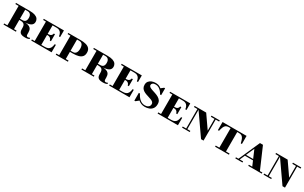

<svg xmlns="http://www.w3.org/2000/svg" viewBox="292 -2203 6181 3900"><g transform="rotate(30 3383.0 -253.0)"><path d="M198.5 -254V-269.5H328Q361 -269.5 381.5 -281.5Q402 -293.5 411.5 -316.8Q421 -340 421 -373Q421 -405 411.5 -429.2Q402 -453.5 381.5 -467.5Q361 -481.5 328 -481.5H42.5V-507.5H365.5Q442 -507.5 489.5 -490.5Q537 -473.5 559 -443.2Q581 -413 581 -373Q581 -313 528.5 -283.5Q476 -254 353 -254ZM42.5 0V-26H333.5V0ZM118.5 0V-507.5H273V0ZM545.5 10Q490 10 461.5 -3.8Q433 -17.5 422.2 -40Q411.5 -62.5 410.5 -89.5Q409.5 -116.5 409 -143.2Q408.5 -170 400.8 -192.5Q393 -215 369 -228.8Q345 -242.5 295.5 -242.5H198.5V-256.5H375.5Q438.5 -256.5 475.8 -243.8Q513 -231 531.2 -210.5Q549.5 -190 555.2 -165Q561 -140 561 -115Q561 -90 561.5 -69.5Q562 -49 569.5 -36.2Q577 -23.5 599 -23.5Q611.5 -23.5 622 -27Q632.5 -30.5 641.5 -36.5L650.5 -11Q638.5 -3.5 613 3.2Q587.5 10 545.5 10Z M1019 -188.5Q1014 -214.5 1000.8 -230Q987.5 -245.5 970.2 -252.5Q953 -259.5 935.5 -259.5H880.5V-286H935.5Q953 -286 970.2 -292Q987.5 -298 1000.8 -312.5Q1014 -327 1019 -353H1046V-188.5ZM1143 -175H1169.5V0H693V-26.5H758.5V-483.5H693V-510H1165V-355H1138Q1132 -402.5 1114.5 -430.8Q1097 -459 1070.8 -471.2Q1044.5 -483.5 1011 -483.5H913.5V-26.5H995.5Q1039 -26.5 1069.5 -39.8Q1100 -53 1118.2 -85.5Q1136.5 -118 1143 -175Z M1442 -194.5V-220.5H1542Q1577.5 -220.5 1598.5 -238.5Q1619.5 -256.5 1628.5 -286.2Q1637.5 -316 1637.5 -352Q1637.5 -388 1628.5 -418Q1619.5 -448 1598.5 -465.8Q1577.5 -483.5 1542 -483.5H1267V-510H1554.5Q1630 -510 1684.2 -495Q1738.5 -480 1767.8 -445.5Q1797 -411 1797 -352Q1797 -293.5 1767.8 -259Q1738.5 -224.5 1684.2 -209.5Q1630 -194.5 1554.5 -194.5ZM1267 0V-26.5H1552.5V0ZM1332.5 0V-510H1487.5V0Z M2025.5 -254V-269.5H2155Q2188 -269.5 2208.5 -281.5Q2229 -293.5 2238.5 -316.8Q2248 -340 2248 -373Q2248 -405 2238.5 -429.2Q2229 -453.5 2208.5 -467.5Q2188 -481.5 2155 -481.5H1869.5V-507.5H2192.5Q2269 -507.5 2316.5 -490.5Q2364 -473.5 2386 -443.2Q2408 -413 2408 -373Q2408 -313 2355.5 -283.5Q2303 -254 2180 -254ZM1869.5 0V-26H2160.5V0ZM1945.5 0V-507.5H2100V0ZM2372.5 10Q2317 10 2288.5 -3.8Q2260 -17.5 2249.2 -40Q2238.5 -62.5 2237.5 -89.5Q2236.5 -116.5 2236 -143.2Q2235.5 -170 2227.8 -192.5Q2220 -215 2196 -228.8Q2172 -242.5 2122.5 -242.5H2025.5V-256.5H2202.5Q2265.5 -256.5 2302.8 -243.8Q2340 -231 2358.2 -210.5Q2376.5 -190 2382.2 -165Q2388 -140 2388 -115Q2388 -90 2388.5 -69.5Q2389 -49 2396.5 -36.2Q2404 -23.5 2426 -23.5Q2438.5 -23.5 2449 -27Q2459.5 -30.5 2468.5 -36.5L2477.5 -11Q2465.5 -3.5 2440 3.2Q2414.5 10 2372.5 10Z M2846 -188.5Q2841 -214.5 2827.8 -230Q2814.5 -245.5 2797.2 -252.5Q2780 -259.5 2762.5 -259.5H2707.5V-286H2762.5Q2780 -286 2797.2 -292Q2814.5 -298 2827.8 -312.5Q2841 -327 2846 -353H2873V-188.5ZM2970 -175H2996.5V0H2520V-26.5H2585.5V-483.5H2520V-510H2992V-355H2965Q2959 -402.5 2941.5 -430.8Q2924 -459 2897.8 -471.2Q2871.5 -483.5 2838 -483.5H2740.5V-26.5H2822.5Q2866 -26.5 2896.5 -39.8Q2927 -53 2945.2 -85.5Q2963.5 -118 2970 -175Z M3360 14Q3313 14 3274.8 -1.8Q3236.5 -17.5 3206.2 -44.2Q3176 -71 3153.8 -104.5Q3131.5 -138 3116.5 -173H3142.5Q3154.5 -147.5 3173 -120Q3191.5 -92.5 3216.5 -68.2Q3241.5 -44 3273 -28.8Q3304.5 -13.5 3342.5 -13.5Q3383 -13.5 3408.8 -25.8Q3434.5 -38 3446.5 -58.5Q3458.5 -79 3458.5 -103.5Q3458.5 -131.5 3441 -149Q3423.5 -166.5 3394.5 -178.2Q3365.5 -190 3331 -200Q3296.5 -210 3262 -222.8Q3227.5 -235.5 3198.5 -254.2Q3169.5 -273 3152 -302.2Q3134.5 -331.5 3134.5 -375Q3134.5 -423 3159 -455Q3183.5 -487 3225.2 -503.5Q3267 -520 3319.5 -520Q3371 -520 3413.2 -497Q3455.5 -474 3485.8 -437.2Q3516 -400.5 3532.5 -359.5H3506Q3489 -393.5 3463 -423.5Q3437 -453.5 3403.5 -472.2Q3370 -491 3329 -491Q3284.5 -491 3262.8 -473.2Q3241 -455.5 3241 -430.5Q3241 -404.5 3264.2 -388Q3287.5 -371.5 3324.5 -359.2Q3361.5 -347 3402.8 -333.5Q3444 -320 3480.8 -299.8Q3517.5 -279.5 3540.8 -247.5Q3564 -215.5 3564 -165Q3564 -102.5 3536.2 -63Q3508.5 -23.5 3462 -4.8Q3415.5 14 3360 14ZM3116.5 10V-173Q3135 -147 3150.5 -126.2Q3166 -105.5 3181.2 -87.2Q3196.5 -69 3214 -51L3140 10ZM3532.5 -359.5Q3518 -385 3503.5 -401.8Q3489 -418.5 3473 -432.8Q3457 -447 3438 -464L3510 -520H3532.5Z M3982.5 -188.5Q3977.5 -214.5 3964.2 -230Q3951 -245.5 3933.8 -252.5Q3916.5 -259.5 3899 -259.5H3844V-286H3899Q3916.5 -286 3933.8 -292Q3951 -298 3964.2 -312.5Q3977.5 -327 3982.5 -353H4009.5V-188.5ZM4106.5 -175H4133V0H3656.5V-26.5H3722V-483.5H3656.5V-510H4128.5V-355H4101.5Q4095.5 -402.5 4078 -430.8Q4060.5 -459 4034.2 -471.2Q4008 -483.5 3974.5 -483.5H3877V-26.5H3959Q4002.5 -26.5 4033 -39.8Q4063.5 -53 4081.8 -85.5Q4100 -118 4106.5 -175Z M4681 10 4319 -510H4501.5L4712 -207V-510H4739.5V10ZM4230.5 0V-26.5H4409.5V0ZM4311 0V-483.5H4230.5V-510H4338.5V0ZM4626.5 -483.5V-510H4820.5V-483.5Z M4885.5 -320V-510H5449V-320H5422.5Q5410 -376 5395 -412.2Q5380 -448.5 5355 -466Q5330 -483.5 5287.5 -483.5H5047.5Q5005.5 -483.5 4980.2 -466Q4955 -448.5 4940 -412.2Q4925 -376 4912.5 -320ZM5004.5 0V-26.5H5329.5V0ZM5089.5 0V-502.5H5245V0Z M5526.5 0 5757.5 -520H5827.5L6052.5 0H5872.5L5716.5 -362.5L5557 0ZM5479 0V-26H5647V0ZM5614 -144.5V-170.5H5919.5V-144.5ZM5782.5 0V-26H6098.5V0Z M6591.5 10 6229.5 -510H6412L6622.5 -207V-510H6650V10ZM6141 0V-26.5H6320V0ZM6221.5 0V-483.5H6141V-510H6249V0ZM6537 -483.5V-510H6731V-483.5Z"/></g></svg>

Font: Bodoni Moda SC 9pt
Style: Bold
Weight: 700
Designer: Owen Earl
Foundry: indestructible type
Version: Version 2.005